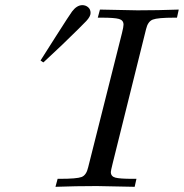

<svg xmlns="http://www.w3.org/2000/svg" viewBox="-20 -720 709 740"><path d="M136.2 -486.8Q142.1 -496.6 195.6 -580.3Q249 -664.1 257.8 -675.8Q275.9 -699.7 296.9 -700.2Q310.1 -700.2 319.6 -692.1Q329.1 -684.1 329.1 -669.9Q329.1 -656.7 312.5 -638.9Q295.9 -621.1 219.2 -546.9Q176.3 -505.9 147.9 -480H146ZM193.8 0 202.1 -30.8H210.9Q275.9 -30.8 294.4 -37.8Q313 -44.9 319.8 -75.2L450.2 -592.8Q456.1 -616.7 456.1 -625Q456.1 -642.1 438.5 -647Q420.9 -651.9 373 -651.9H356.9L365.2 -683.1Q494.1 -680.2 509.8 -680.2Q588.9 -680.2 668.9 -683.1L662.1 -651.9H650.9Q587.9 -651.9 568.8 -644.5Q549.8 -637.2 543 -607.9L414.1 -89.8Q407.2 -62 407.2 -57.1Q407.2 -40 424.6 -35.4Q441.9 -30.8 490.2 -30.8H505.9L499 0Q367.2 -2.9 353 -2.9Q272.9 -2.9 193.8 0Z"/></svg>

Font: CMU Classical Serif
Style: Italic
Weight: 500
Italic angle: -14.04°
Version: Version 0.7.0